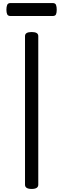

<svg xmlns="http://www.w3.org/2000/svg" viewBox="-20 -1225 415 1259"><path d="M188 14Q166 14 155 7Q144 0 144 -14V-988Q144 -1002 155 -1008.5Q166 -1015 188 -1015Q209 -1015 220 -1008.5Q231 -1002 231 -988V-14Q231 0 220 7Q209 14 188 14ZM49 -1120Q32 -1120 27 -1131.5Q22 -1143 22 -1161Q22 -1180 27 -1192.5Q32 -1205 49 -1205H325Q343 -1205 347.5 -1192.5Q352 -1180 352 -1161Q352 -1143 347.5 -1131.5Q343 -1120 325 -1120Z"/></svg>

Font: Playwrite NG Modern
Style: Regular
Weight: 400
Designer: Veronika Burian, José Scaglione
Foundry: TypeTogether
Version: Version 1.002